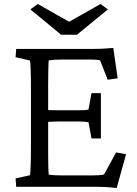

<svg xmlns="http://www.w3.org/2000/svg" viewBox="-20 -935 688 961"><path d="M564 6 611 -163 561 -172 501 -62C490 -58 467 -57 417 -57H293C266 -57 244 -58 224 -61C222 -73 221 -130 221 -171V-325C242 -326 260 -327 276 -327H371C396 -327 415 -325 423 -323L438 -242H485V-469H438L423 -387C415 -384 396 -383 371 -383H276C260 -383 242 -384 221 -384V-502C221 -553 222 -624 224 -633C245 -636 264 -637 295 -637H437C455 -637 470 -636 481 -633L519 -536L569 -543L547 -695C500 -691 472 -690 442 -690H61L58 -649L130 -632C133 -623 135 -566 135 -460V-229C135 -124 133 -69 130 -58L58 -42L61 0H464C491 0 517 1 564 6ZM132 -888 286 -761H365L520 -888L483 -915L326 -826L169 -915Z"/></svg>

Font: TPK Tissa Web Quiz
Style: Regular
Weight: 400
Designer: Jacques Le Bailly, Suppakit Chalermlarp | Katatrad Co.,Ltd.
Foundry: Jacques Le Bailly, Cadson Demak Co.,Ltd.
Version: Version 5.000;Glyphs 3.1.2 (3151)